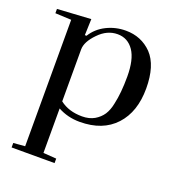

<svg xmlns="http://www.w3.org/2000/svg" viewBox="-135 -608 887 966"><g transform="rotate(20 308.5 -124.5)"><path d="M314 -18Q242 -18 195 -55V-333Q195 -374 241 -421Q286 -468 342 -468Q397 -468 429 -421Q460 -375 460 -284Q460 -196 446 -135Q439 -99 423 -74Q407 -50 380 -34Q352 -18 314 -18ZM570 -260Q570 -383 514 -442Q458 -499 375 -499Q320 -499 272 -475Q224 -451 197 -407H188L191 -494L11 -483V-460L97 -456V221L35 226V250H265V226L195 221V-17Q248 12 312 12Q435 12 503 -62Q570 -135 570 -260Z"/></g></svg>

Font: Rufina
Style: Regular
Weight: 400
Designer: Martin Sommaruga
Foundry: Martin Sommaruga
Version: Version